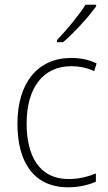

<svg xmlns="http://www.w3.org/2000/svg" viewBox="-20 -878 457 815"><path d="M388 -851V-858H343C314 -812 264 -752 222 -708V-699H248C295 -739 356 -806 388 -851ZM269 -83C315 -83 357 -93 387 -107V-142C352 -127 312 -118 271 -118C146 -118 93 -217 93 -354C93 -506 164 -597 282 -597C314 -597 348 -591 380 -576L390 -609C359 -624 324 -632 282 -632C141 -632 54 -527 54 -353C54 -189 124 -83 269 -83Z"/></svg>

Font: Noto Sans Kannada UI SemiCondensed ExtraLight
Style: Regular
Weight: 200
Width: 4
Designer: Jelle Bosma - Monotype Design Team
Foundry: Monotype Imaging Inc.
Version: Version 2.005